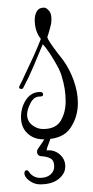

<svg xmlns="http://www.w3.org/2000/svg" viewBox="-20 -324 243 503"><path d="M94 41Q68 41 51.5 25Q35 9 35 -17Q35 -43 48.5 -63Q62 -83 85 -83Q93 -83 93 -76Q93 -71 83 -71Q69 -71 60 -54Q51 -37 51 -24Q51 -7 64 3.5Q77 14 93 14Q126 14 139 -7.5Q152 -29 152 -59Q152 -75 149.5 -91Q147 -107 142 -123Q139 -135 130 -151.5Q121 -168 110.5 -184Q100 -200 92 -208Q80 -179 67.5 -149.5Q55 -120 41 -94Q40 -91 36 -91Q28 -91 31 -99Q35 -106 38.5 -113.5Q42 -121 47 -132L69 -179Q74 -190 78.5 -201Q83 -212 87 -222Q71 -242 71 -272Q71 -285 76.5 -294.5Q82 -304 95 -304Q102 -304 109 -295Q117 -285 114 -262Q113 -257 109.5 -244.5Q106 -232 104 -227Q104 -223 112.5 -210.5Q121 -198 131 -185Q141 -172 145 -167Q162 -144 173 -113.5Q184 -83 184 -54Q184 -17 164 12Q144 41 94 41ZM85 159Q70 159 57 149.5Q44 140 44 130Q44 122 50 122Q53 122 56 126Q59 132 67 137Q75 142 85 142Q102 142 112 133.5Q122 125 122 112Q122 97 113 91.5Q104 86 86 85Q77 83 77 73Q77 69 80 65Q85 58 91 49Q97 40 101 33Q103 33 107.5 33.5Q112 34 112 37Q112 42 107.5 52.5Q103 63 102 70Q122 68 136.5 80.5Q151 93 151 112Q151 131 133.5 145Q116 159 85 159Z"/></svg>

Font: Puppies Play
Style: Regular
Weight: 400
Designer: Robert E. Leuschke
Foundry: Robert E. Leuschke
Version: Version 1.010; ttfautohint (v1.8.3)